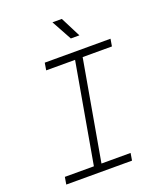

<svg xmlns="http://www.w3.org/2000/svg" viewBox="-161 -993 908 1092"><g transform="rotate(-20 293.0 -447.0)"><path d="M48.3 0 55.7 -43.9H231.4L337.9 -649.4H163.1L170.4 -693.4H568.4L561 -649.4H383.8L277.3 -43.9H453.6L446.3 0ZM356.9 -772 290 -894H346.7L408.7 -772Z"/></g></svg>

Font: CaskaydiaCove NFP ExtraLight
Style: Italic
Weight: 200
Italic angle: -10°
Designer: Aaron Bell
Foundry: Saja Typeworks
Version: Version 2111.001; VTT 6.35;Nerd Fonts 3.1.1